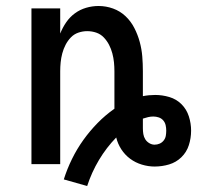

<svg xmlns="http://www.w3.org/2000/svg" viewBox="-20 -548 658 641"><path d="M271 73 193 51Q204 16 220.5 -17.5Q237 -51 258.5 -81Q280 -111 306 -137.5Q332 -164 362 -185V-310Q362 -325 360.5 -340Q359 -355 355 -370Q351 -385 344 -398.5Q337 -412 326.5 -423Q316 -434 301.5 -439Q287 -444 271 -444Q256 -444 241.5 -439Q227 -434 216.5 -423Q206 -412 199 -398.5Q192 -385 188 -370Q184 -355 182.5 -340Q181 -325 181 -310V0H85V-520H181V-436Q189 -456 201 -473.5Q213 -491 230 -503.5Q247 -516 267.5 -522Q288 -528 309 -528Q334 -528 357.5 -519.5Q381 -511 399 -494Q417 -477 428.5 -454.5Q440 -432 446.5 -408Q453 -384 455 -359.5Q457 -335 457 -310V-227Q467 -229 477.5 -230Q488 -231 498 -231Q522 -231 545.5 -224Q569 -217 586 -200Q603 -183 610.5 -159.5Q618 -136 618 -112Q618 -87 610.5 -63.5Q603 -40 585.5 -23Q568 -6 544.5 1Q521 8 496 8Q475 8 453.5 1.5Q432 -5 414.5 -18Q397 -31 385 -49.5Q373 -68 368 -89Q335 -55 310.5 -14Q286 27 271 73ZM496 -65Q505 -65 513 -68.5Q521 -72 526.5 -79Q532 -86 533.5 -94.5Q535 -103 535 -112Q535 -121 533 -130Q531 -139 525 -146Q519 -153 510 -156Q501 -159 492 -159Q483 -159 474.5 -157Q466 -155 457 -152V-151Q457 -143 457 -135.5Q457 -128 457 -120Q457 -110 458.5 -100.5Q460 -91 465 -83Q470 -75 478.5 -70Q487 -65 496 -65Z"/></svg>

Font: Iosevka Custom Medium Extended
Style: Regular
Weight: 500
Width: 7
Monospace: yes
Designer: Belleve Invis
Foundry: Belleve Invis
Version: Version 11.2.4; ttfautohint (v1.8.4)